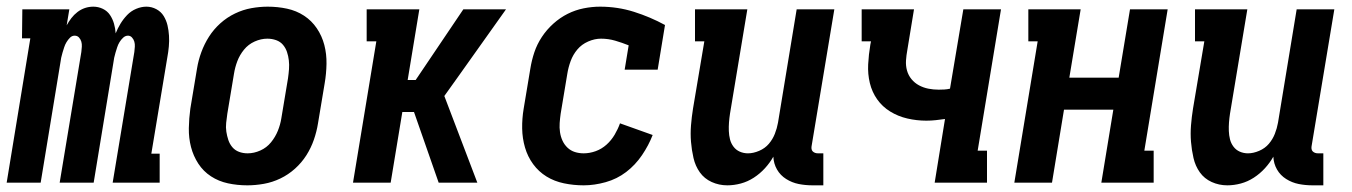

<svg xmlns="http://www.w3.org/2000/svg" viewBox="-36 -548 4056 576"><path d="M-16 0 55 -433H30L31 -520H172L164 -472Q170 -483 178 -493.5Q186 -504 196.5 -512Q207 -520 219 -524Q231 -528 244 -528Q259 -528 272.5 -521.5Q286 -515 294 -503Q302 -491 306 -477Q310 -463 311 -448Q317 -463 325.5 -477Q334 -491 345.5 -503Q357 -515 372.5 -521.5Q388 -528 403 -528Q419 -528 433 -520.5Q447 -513 455 -500Q463 -487 466.5 -472Q470 -457 471 -441Q472 -425 470.5 -408.5Q469 -392 466 -376L418 -87H443V0H302L367 -392Q368 -400 368.5 -408Q369 -416 367 -423Q365 -430 360 -435.5Q355 -441 348 -441Q340 -441 333.5 -435Q327 -429 322.5 -421.5Q318 -414 315.5 -406Q313 -398 310.5 -390Q308 -382 306.5 -374.5Q305 -367 304 -359L245 0H143L208 -392Q209 -400 209.5 -408Q210 -416 208 -423Q206 -430 201 -435.5Q196 -441 188 -441Q180 -441 174 -435Q168 -429 163.5 -421.5Q159 -414 156.5 -406Q154 -398 151.5 -390Q149 -382 147.5 -374.5Q146 -367 145 -359L86 0Z M706 8Q676 8 648 2Q620 -4 597 -19Q574 -34 559 -57Q544 -80 537 -107Q530 -134 530.5 -163.5Q531 -193 535 -222L555 -342Q559 -367 568 -391.5Q577 -416 591 -438Q605 -460 625 -478Q645 -496 669 -507.5Q693 -519 718 -523.5Q743 -528 767 -528Q797 -528 825 -522Q853 -516 876 -501Q899 -486 914.5 -463Q930 -440 937 -413Q944 -386 943.5 -356.5Q943 -327 938 -298L918 -178Q914 -153 905.5 -128.5Q897 -104 883 -82Q869 -60 849 -42Q829 -24 805 -12.5Q781 -1 755.5 3.5Q730 8 706 8ZM707 -88Q726 -88 745 -96.5Q764 -105 777 -121Q790 -137 797.5 -155.5Q805 -174 808 -193L828 -313Q830 -327 831 -340.5Q832 -354 830.5 -367Q829 -380 825 -392Q821 -404 813 -413.5Q805 -423 792.5 -427.5Q780 -432 766 -432Q747 -432 728 -423.5Q709 -415 696 -399Q683 -383 676 -364.5Q669 -346 666 -327L646 -207Q644 -193 642.5 -179.5Q641 -166 643 -153Q645 -140 649 -128Q653 -116 661 -106.5Q669 -97 681 -92.5Q693 -88 707 -88Z M1023 0 1093 -424H1064V-520H1222L1187 -308H1211L1354 -520H1482L1337 -316L1297 -260L1396 0H1280L1206 -212H1171L1136 0Z M1715 8Q1685 8 1656 2Q1627 -4 1603.5 -18.5Q1580 -33 1563.5 -55.5Q1547 -78 1539 -105.5Q1531 -133 1530.5 -162.5Q1530 -192 1535 -222L1555 -342Q1559 -367 1567 -391Q1575 -415 1589.5 -437Q1604 -459 1624 -477Q1644 -495 1667 -506.5Q1690 -518 1715 -523Q1740 -528 1764 -528Q1817 -528 1866 -512.5Q1915 -497 1959 -473L1937 -339H1838L1850 -412Q1830 -420 1809.5 -426Q1789 -432 1767 -432Q1748 -432 1728.5 -423.5Q1709 -415 1696 -399.5Q1683 -384 1676 -365Q1669 -346 1666 -327L1646 -207Q1644 -193 1643 -179Q1642 -165 1644 -151.5Q1646 -138 1651.5 -126Q1657 -114 1666.5 -105Q1676 -96 1688.5 -92Q1701 -88 1715 -88Q1733 -88 1751 -94.5Q1769 -101 1783.5 -114Q1798 -127 1808 -144Q1818 -161 1824 -178L1922 -143Q1910 -112 1890 -82.5Q1870 -53 1842.5 -32Q1815 -11 1781 -1.5Q1747 8 1715 8Z M2146 8Q2121 8 2099 -2Q2077 -12 2063.5 -31Q2050 -50 2044.5 -74Q2039 -98 2037 -122.5Q2035 -147 2037 -172Q2039 -197 2043 -222L2077 -424H2049V-520H2206L2154 -207Q2152 -194 2151 -181Q2150 -168 2150.5 -155Q2151 -142 2154 -130Q2157 -118 2164.5 -108Q2172 -98 2183.5 -93Q2195 -88 2208 -88Q2224 -88 2241.5 -95.5Q2259 -103 2270.5 -116.5Q2282 -130 2288.5 -146.5Q2295 -163 2298 -180L2354 -520H2467L2399 -111Q2398 -107 2398.5 -102Q2399 -97 2402 -94Q2405 -91 2409 -89.5Q2413 -88 2418 -88H2434V8H2402Q2380 8 2360 4Q2340 0 2322.5 -11Q2305 -22 2295 -39.5Q2285 -57 2284 -78Q2274 -60 2259 -43.5Q2244 -27 2225.5 -15Q2207 -3 2186.5 2.5Q2166 8 2146 8Z M2768 0 2799 -191Q2785 -189 2771 -187.5Q2757 -186 2743 -186Q2714 -186 2686 -192.5Q2658 -199 2634.5 -213.5Q2611 -228 2595.5 -250Q2580 -272 2573.5 -299Q2567 -326 2568.5 -355Q2570 -384 2575 -414L2577 -424H2549V-520H2706L2686 -398Q2683 -382 2682 -366.5Q2681 -351 2685 -336.5Q2689 -322 2698.5 -310.5Q2708 -299 2721 -292Q2734 -285 2749 -282Q2764 -279 2780 -279Q2788 -279 2797 -279.5Q2806 -280 2814 -282L2854 -520H2967L2897 -96H2925V0Z M3007 0 3077 -424H3049V-520H3206L3172 -315H3320L3354 -520H3467L3397 -96H3425V0H3268L3304 -219H3156L3120 0Z M3646 8Q3621 8 3599 -2Q3577 -12 3563.5 -31Q3550 -50 3544.5 -74Q3539 -98 3537 -122.5Q3535 -147 3537 -172Q3539 -197 3543 -222L3577 -424H3549V-520H3706L3654 -207Q3652 -194 3651 -181Q3650 -168 3650.5 -155Q3651 -142 3654 -130Q3657 -118 3664.5 -108Q3672 -98 3683.5 -93Q3695 -88 3708 -88Q3724 -88 3741.5 -95.5Q3759 -103 3770.5 -116.5Q3782 -130 3788.5 -146.5Q3795 -163 3798 -180L3854 -520H3967L3899 -111Q3898 -107 3898.5 -102Q3899 -97 3902 -94Q3905 -91 3909 -89.5Q3913 -88 3918 -88H3934V8H3902Q3880 8 3860 4Q3840 0 3822.5 -11Q3805 -22 3795 -39.5Q3785 -57 3784 -78Q3774 -60 3759 -43.5Q3744 -27 3725.5 -15Q3707 -3 3686.5 2.5Q3666 8 3646 8Z"/></svg>

Font: Iosevka Curly Slab
Style: Bold Italic
Weight: 700
Italic angle: -9°
Monospace: yes
Designer: Belleve Invis
Foundry: Belleve Invis
Version: Version 22.1.2; ttfautohint (v1.8.4)